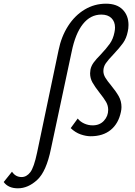

<svg xmlns="http://www.w3.org/2000/svg" viewBox="-194 -731 730 1040"><path d="M-174 255 -129 199Q-110 228 -77 228Q-50 228 -30 202Q-10 176 7 95L123 -458Q138 -533 175 -590.5Q212 -648 265 -679.5Q318 -711 380 -711Q439 -711 470.5 -679Q502 -647 502 -596Q502 -576 498 -560Q491 -524 472.5 -498Q454 -472 420 -436Q392 -407 379 -388Q366 -369 366 -346Q366 -328 376.5 -310.5Q387 -293 408 -268Q435 -235 449.5 -209Q464 -183 464 -151Q464 -139 461 -125Q448 -62 406 -27.5Q364 7 297 7Q272 7 243 -3Q214 -13 189 -37L227 -89Q240 -72 262 -62Q284 -52 308 -52Q346 -52 369 -77Q392 -102 392 -136Q392 -159 380.5 -179Q369 -199 345 -229Q320 -261 307 -284Q294 -307 294 -334Q294 -340 296 -354Q300 -374 313.5 -392.5Q327 -411 351 -435Q383 -469 401 -494.5Q419 -520 426 -556Q429 -570 429 -582Q429 -614 409.5 -633Q390 -652 355 -652Q296 -652 255 -600.5Q214 -549 194 -450L82 75Q57 198 7.5 243.5Q-42 289 -97 289Q-149 289 -174 255Z"/></svg>

Font: Ysabeau Medium
Style: Italic
Weight: 500
Italic angle: -12°
Designer: Christian Thalmann (Catharsis Fonts)
Version: Version 0.003